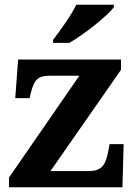

<svg xmlns="http://www.w3.org/2000/svg" viewBox="-20 -786 569 806"><path d="M203 -619V-606H271C334 -642 433 -721 458 -756V-766H300C279 -721 232 -657 203 -619ZM18 0H494L499 -181H440L434 -149C423 -91 405 -68 353 -68H192L488 -493V-536H56L44 -374H104L110 -398C124 -452 140 -468 187 -468H313L18 -41Z"/></svg>

Font: Noto Serif Malayalam
Style: Bold
Weight: 700
Designer: Indian type Foundry, Jelle Bosma, Monotype Design Team
Foundry: Monotype Imaging Inc.
Version: Version 2.104